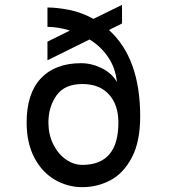

<svg xmlns="http://www.w3.org/2000/svg" viewBox="-20 -757 697 793"><path d="M559 -276Q559 -172 524.5 -106.5Q490 -41 436 -12.5Q382 16 320 16Q259 16 206 -15Q153 -46 121.5 -106.5Q90 -167 90 -251Q90 -371 149 -433.5Q208 -496 315 -496Q358 -496 400 -475.5Q442 -455 463 -418Q457 -476 427 -520.5Q397 -565 350 -594L176 -508V-585L269 -631Q219 -646 176 -646V-726Q216 -726 266.5 -716Q317 -706 366 -679L484 -737V-660L430 -633Q559 -517 559 -276ZM469 -251Q469 -324 430 -367Q391 -410 320 -410Q247 -410 213.5 -363Q180 -316 180 -251Q180 -202 199.5 -162Q219 -122 251.5 -99Q284 -76 320 -76Q469 -76 469 -251Z"/></svg>

Font: Violet Sans
Style: Regular
Weight: 400
Designer: Calvin Waterman
Foundry: Violet Office
Version: Version 1.013